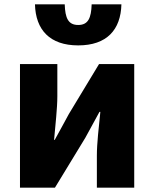

<svg xmlns="http://www.w3.org/2000/svg" viewBox="-20 -864 710 884"><path d="M72 0H233L373 -230C391 -262 419 -315 438 -349H442C435 -279 426 -204 426 -148V0H598V-569H436L297 -339C280 -306 250 -254 232 -220H229C235 -289 244 -365 244 -421V-569H72ZM340 -655C472 -655 536 -727 539 -844H402C400 -781 386 -749 340 -749C294 -749 280 -781 278 -844H141C144 -727 209 -655 340 -655Z"/></svg>

Font: ChiuKong Gothic MN Heavy
Style: Regular
Weight: 900
Designer: Ryoko NISHIZUKA 西塚涼子 (kana, bopomofo & ideographs); Paul D. Hunt (Latin, Greek & Cyrillic); Sandoll Communications 산돌커뮤니
Foundry: Adobe
Version: Version 1.300